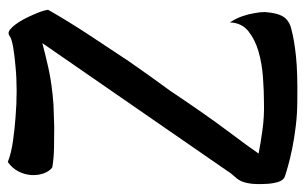

<svg xmlns="http://www.w3.org/2000/svg" viewBox="-164 -532 777 489"><g transform="rotate(90 224.5 -287.5)"><path d="M4.9 -21.5Q33.2 -71.3 68.8 -125.5Q104.5 -179.7 135.7 -226.6Q172.9 -280.3 210.9 -332Q274.4 -426.8 314.5 -480Q354.5 -533.2 371.1 -557.6Q346.7 -562.5 311.5 -567.4Q276.4 -572.3 241.2 -571.3Q212.9 -571.3 177.7 -568.8Q142.6 -566.4 111.8 -557.6Q81.1 -548.8 59.6 -531.7Q38.1 -514.6 37.1 -484.4Q26.4 -501 21 -517.1Q15.6 -533.2 13.7 -545.9Q10.7 -560.5 10.7 -573.2Q12.7 -605.5 22.9 -621.1Q33.2 -636.7 56.6 -641.6Q82 -648.4 123 -652.8Q164.1 -657.2 236.3 -656.2Q269.5 -656.2 301.3 -652.3Q333 -648.4 358.9 -643.1Q384.8 -637.7 403.8 -632.3Q422.9 -627 430.7 -624Q439.5 -620.1 443.4 -607.4Q447.3 -594.7 448.2 -579.6Q449.2 -564.5 448.7 -551.8Q448.2 -539.1 447.3 -535.2Q444.3 -512.7 432.6 -500Q420.9 -487.3 413.1 -474.6L89.8 -6.8Q111.3 -12.7 151.9 -22Q192.4 -31.2 246.1 -35.2Q275.4 -36.1 303.7 -37.1Q328.1 -37.1 356 -36.6Q383.8 -36.1 406.2 -32.2Q416 -25.4 421.4 -10.7Q426.8 3.9 425.8 21Q424.8 38.1 416.5 54.2Q408.2 70.3 392.6 81.1Q370.1 72.3 338.9 67.9Q307.6 63.5 279.3 61.5Q246.1 58.6 211.9 58.6Q178.7 58.6 149.4 61.5Q124 63.5 100.6 67.4Q77.1 71.3 69.3 78.1Q62.5 81.1 55.7 75.7Q48.8 70.3 43 62.5Q36.1 53.7 29.3 41Q22.5 28.3 17.6 16.6Q12.7 5.9 9.3 -3.9Q5.9 -13.7 4.9 -21.5Z"/></g></svg>

Font: Rancho
Style: Regular
Weight: 400
Designer: Font Diner, Inc
Foundry: Font Diner, Inc
Version: Version 1.000